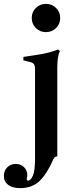

<svg xmlns="http://www.w3.org/2000/svg" viewBox="-98 -712 386 992"><path d="M-78 198Q-78 169 -60 152Q-42 135 -17 135Q10 135 26.5 152Q43 169 43 194Q43 199 41.5 203.5Q40 208 40 212Q40 221 46 221Q61 221 72 195.5Q83 170 83 108V-354Q83 -374 76.5 -381.5Q70 -389 56 -392L23 -400V-418Q87 -427 124.5 -434Q162 -441 202 -456L212 -448Q205 -437 201.5 -414.5Q198 -392 198 -364V96Q192 96 186.5 99.5Q181 103 178 110Q145 186 106.5 223Q68 260 6 260Q-34 260 -56 243Q-78 226 -78 198ZM66 -619Q66 -650 87.5 -671Q109 -692 139 -692Q170 -692 191.5 -671Q213 -650 213 -619Q213 -588 191.5 -567Q170 -546 139 -546Q109 -546 87.5 -567Q66 -588 66 -619Z"/></svg>

Font: Ibarra Real Nova
Style: Bold
Weight: 700
Designer: Jose Maria Ribagorda & Octavio Pardo
Foundry: Jose Maria Ribagorda
Version: Version 1.014